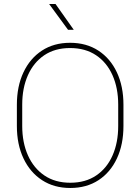

<svg xmlns="http://www.w3.org/2000/svg" viewBox="-20 -936 706 966"><path d="M601.1 -408.7V-302.2Q601.1 -209.5 568.4 -139.2Q535.6 -68.8 475.6 -29.5Q415.5 9.8 333.5 9.8Q252 9.8 191.7 -29.5Q131.3 -68.8 98.1 -139.2Q64.9 -209.5 64.9 -302.2V-408.7Q64.9 -501.5 97.9 -571.8Q130.9 -642.1 190.9 -681.4Q251 -720.7 332.5 -720.7Q414.6 -720.7 474.9 -681.4Q535.2 -642.1 568.1 -571.8Q601.1 -501.5 601.1 -408.7ZM574.7 -302.2V-409.7Q574.7 -493.2 546.1 -557.4Q517.6 -621.6 463.4 -658Q409.2 -694.3 332.5 -694.3Q256.3 -694.3 202.6 -658Q148.9 -621.6 120.4 -557.4Q91.8 -493.2 91.8 -409.7V-302.2Q91.8 -218.8 120.6 -154.3Q149.4 -89.8 203.4 -53.2Q257.3 -16.6 333.5 -16.6Q410.2 -16.6 464.1 -53.2Q518.1 -89.8 546.4 -154.3Q574.7 -218.8 574.7 -302.2ZM259.3 -916 351.1 -786.1H322.3L227.1 -916Z"/></svg>

Font: Vazirmatn RD UI Thin
Style: Regular
Weight: 100
Designer: Saber Rastikerdar
Foundry: Saber Rastikerdar
Version: Version 33.003